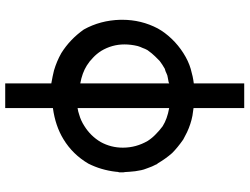

<svg xmlns="http://www.w3.org/2000/svg" viewBox="-124 -596 901 692"><g transform="rotate(90 326.0 -250.5)"><path d="M601.6 -232.4V-230.5Q599.6 -224.6 599.6 -219.7V-218.8Q596.7 -192.4 588.9 -166Q582 -142.6 570.3 -119.1Q537.1 -62.5 482.4 -29.3Q434.6 0 370.1 8.8V29.3V67.4V94.7V121.1V140.6V161.1V180.7H352.5H349.6H346.7H336.9H328.1H322.3H315.4H307.6H299.8H281.2V162.1V159.2V156.2V119.1V81.1V55.7V29.3V14.6Q253.9 9.8 234.4 4.9Q201.2 -4.9 171.9 -21.5Q122.1 -52.7 86.9 -102.5Q53.7 -162.1 51.8 -234.4V-235.4V-241.2Q51.8 -309.6 83 -369.1Q97.7 -395.5 120.6 -419.4Q143.6 -443.4 171.9 -461.4Q200.2 -479.5 228.5 -487.8Q256.8 -496.1 281.2 -499V-521.5V-561.5V-589.8V-617.2V-639.6V-660.2V-680.7H299.8H302.7H305.7H315.4H324.2H331.1H336.9H344.7H352.5H370.1V-660.2V-658.2V-653.3V-613.3V-571.3V-543.9V-515.6V-498Q382.8 -496.1 397.5 -494.1Q427.7 -488.3 457 -474.6Q469.7 -467.8 483.4 -460.9Q512.7 -440.4 532.2 -420.9Q552.7 -397.5 569.3 -369.1Q573.2 -366.2 573.2 -363.3Q581.1 -348.6 585.9 -334Q592.8 -316.4 593.8 -309.6Q598.6 -287.1 599.6 -267.1Q600.6 -247.1 601.6 -245.1ZM281.2 -89.8V-411.1Q281.2 -408.2 260.7 -405.3Q252 -404.3 244.6 -400.4Q237.3 -396.5 228.5 -394.5Q212.9 -385.7 200.2 -376Q188.5 -364.3 183.6 -359.4Q172.9 -348.6 161.1 -332Q156.2 -323.2 153.3 -314.5Q149.4 -306.6 146.5 -296.9Q140.6 -272.5 140.6 -249Q140.6 -204.1 164.1 -165Q174.8 -148.4 188.5 -135.7Q201.2 -123 216.8 -113.3Q243.2 -96.7 281.2 -89.8ZM370.1 -410.2V-80.1Q382.8 -82 393.6 -85.9Q415 -91.8 434.6 -104.5Q470.7 -127 492.2 -163.1Q512.7 -200.2 512.7 -243.2Q512.7 -291 488.3 -333Q477.5 -349.6 463.9 -362.3Q451.2 -375 435.5 -386.7Q409.2 -403.3 370.1 -410.2Z"/></g></svg>

Font: LeFont
Style: Default
Weight: 400
Designer: Leryon MEDIA
Version: Version 1.0